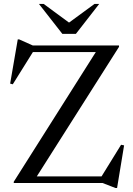

<svg xmlns="http://www.w3.org/2000/svg" viewBox="-20 -938 684 984"><path d="M590 -705V-698L158.5 -18L140 -34H500.5L600.5 -196L616 -193L580 25.5H571.5L506 0H50.5V-6.5L482 -688.5L540.5 -671H148.5L45.5 -506L32 -509.5L71 -736H78.5L148 -705ZM350.5 -810H317L464.5 -918H488.5L369 -764.5H299.5L179.5 -918H203.5Z"/></svg>

Font: Newsreader 60pt
Style: Regular
Weight: 400
Designer: Hugues Gentile
Foundry: Production Type
Version: Version 1.003